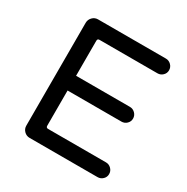

<svg xmlns="http://www.w3.org/2000/svg" viewBox="-157 -820 936 959"><g transform="rotate(30 311.5 -341.0)"><path d="M93.8 -43.9V-636.7Q93.8 -655.3 106.9 -668.9Q120.1 -682.6 138.7 -682.6H530.3Q547.9 -682.6 560.5 -669.9Q573.2 -657.2 573.2 -639.6Q573.2 -622.1 560.5 -609.9Q547.9 -597.7 530.3 -597.7H196.3Q184.6 -597.7 184.6 -585.9V-383.8H495.1Q512.7 -383.8 525.4 -371.1Q538.1 -358.4 538.1 -340.8Q538.1 -323.2 525.4 -311Q512.7 -298.8 495.1 -298.8H184.6V-95.7Q184.6 -84 196.3 -84H530.3Q547.9 -84 560.5 -71.3Q573.2 -58.6 573.2 -41Q573.2 -23.4 560.5 -11.2Q547.9 1 530.3 1H138.7Q120.1 1 106.9 -12.2Q93.8 -25.4 93.8 -43.9Z"/></g></svg>

Font: jf-openhuninn-2.0
Style: Regular
Weight: 400
Designer: [Kosugi Maru]
Designed by MOTOYA      

[Varela Round]
Joe Prince (Latin component); Avraham Cornfeld (Hebrew component)
Foundry: justfont CO.,LTD.
Version: 2.0